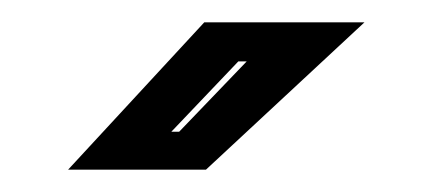

<svg xmlns="http://www.w3.org/2000/svg" viewBox="-20 -708 384 172"><path d="M41 -556 163 -688H306.5L164.5 -556ZM133.5 -590H140.5L201 -653H193.5Z"/></svg>

Font: Tourney ExtraBold
Style: Regular
Weight: 800
Designer: Tyler Finck
Foundry: Etcetera Type Co
Version: Version 1.015